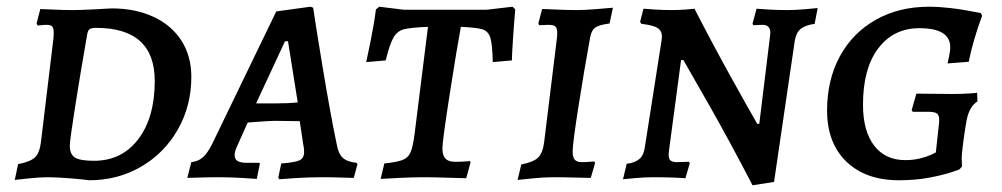

<svg xmlns="http://www.w3.org/2000/svg" viewBox="-20 -528 2984 572"><path d="M123 0Q97 0 65.5 3.5Q34 7 24 8L34 -39Q70 -46 84 -59Q98 -72 102 -105L139 -412Q140 -419 140 -431Q140 -444 135.5 -449Q131 -454 119 -454Q111 -454 103 -453Q95 -452 92 -452L89 -458L100 -501Q110 -501 138.5 -499.5Q167 -498 195 -498Q218 -498 258.5 -500Q299 -502 312 -503Q383 -503 437 -478Q491 -453 520.5 -407Q550 -361 550 -299Q550 -213 510 -142.5Q470 -72 400.5 -31.5Q331 9 246 9Q233 7 191.5 3.5Q150 0 123 0ZM240 -427Q220 -313 204 -211.5Q188 -110 188 -94Q188 -68 203.5 -58.5Q219 -49 260 -49Q343 -49 392 -113.5Q441 -178 441 -287Q441 -445 266 -445Q253 -445 247.5 -441.5Q242 -438 240 -427Z M1042 -43 1045 -39 1034 2Q1024 2 996.5 1Q969 0 941 0Q901 0 862 2.5Q823 5 812 6L809 1L818 -41Q859 -44 872.5 -50.5Q886 -57 886 -75Q886 -87 883 -100L873 -167L798 -168Q783 -168 718 -163L688 -96Q679 -78 679 -66Q679 -54 687.5 -48.5Q696 -43 715 -43H753L754 -39L745 5Q735 4 699.5 2Q664 0 631 0Q599 0 573 1Q547 2 538 2L550 -45Q570 -47 584 -59Q598 -71 612 -99L803 -494L905 -508L913 -505Q919 -462 941.5 -326Q964 -190 983 -99Q988 -70 1001 -58Q1014 -46 1042 -43ZM803 -220Q840 -220 867 -223L838 -405H829L743 -220Z M1129 -348 1071 -343Q1074 -357 1084 -405.5Q1094 -454 1100 -500L1110 -508L1183 -499H1430L1507 -508L1515 -500Q1511 -454 1508 -407.5Q1505 -361 1505 -348L1448 -343Q1447 -395 1441 -415Q1435 -435 1417.5 -440.5Q1400 -446 1353 -448Q1342 -390 1320 -249Q1298 -108 1298 -86Q1298 -65 1307 -55.5Q1316 -46 1336 -46Q1354 -46 1365.5 -47Q1377 -48 1380 -48L1382 -45L1369 3Q1354 3 1315.5 1.5Q1277 0 1239 0Q1212 0 1169.5 2Q1127 4 1114 5L1125 -41Q1163 -45 1179.5 -51.5Q1196 -58 1203 -74Q1210 -90 1215 -128L1255 -448Q1204 -446 1184 -441Q1164 -436 1152.5 -416.5Q1141 -397 1129 -348Z M1686 -77Q1686 -59 1692.5 -52Q1699 -45 1713 -45Q1727 -45 1737 -46Q1747 -47 1750 -47L1753 -43L1740 2Q1728 2 1694 1Q1660 0 1627 0Q1600 0 1566 3.5Q1532 7 1522 8L1533 -38Q1569 -45 1583 -58.5Q1597 -72 1601 -104L1639 -413Q1640 -420 1640 -431Q1640 -444 1634.5 -449Q1629 -454 1615 -454L1586 -453Q1584 -457 1584 -459L1595 -501Q1611 -501 1625 -500Q1669 -498 1699 -498Q1722 -498 1758 -501Q1794 -504 1806 -505L1796 -458Q1765 -454 1753.5 -446Q1742 -438 1738 -416Q1720 -317 1703 -208.5Q1686 -100 1686 -77Z M2274 -420 2275 -430Q2275 -454 2252 -454L2224 -453L2222 -458L2234 -502Q2244 -501 2271 -499.5Q2298 -498 2326 -498Q2349 -498 2378 -500.5Q2407 -503 2416 -504L2407 -457Q2379 -453 2365.5 -442Q2352 -431 2348 -408L2286 14L2222 24Q2155 -105 2094 -212.5Q2033 -320 2016 -349H2009L1973 -79L1972 -68Q1972 -55 1977.5 -50Q1983 -45 1996 -45L2032 -46L2035 -42L2022 3Q2012 2 1984 1Q1956 0 1927 0Q1902 0 1873.5 2.5Q1845 5 1836 6L1847 -40Q1872 -43 1885 -54.5Q1898 -66 1901 -89L1951 -408L1952 -418Q1952 -437 1938.5 -445Q1925 -453 1891 -457Q1889 -459 1887 -463L1897 -502Q1905 -501 1932.5 -499.5Q1960 -498 1981 -498Q2001 -498 2022 -499.5Q2043 -501 2049 -502Q2106 -391 2162.5 -289.5Q2219 -188 2236 -159H2242Z M2444 -199Q2444 -290 2482 -360Q2520 -430 2589 -469Q2658 -508 2748 -508Q2777 -508 2811.5 -504Q2846 -500 2870.5 -495Q2895 -490 2902 -489L2906 -481Q2904 -476 2898 -459Q2892 -442 2882.5 -410.5Q2873 -379 2866 -344L2803 -339Q2804 -344 2807.5 -360.5Q2811 -377 2811 -387Q2811 -444 2719 -444Q2642 -444 2596.5 -384Q2551 -324 2551 -216Q2551 -138 2584 -94.5Q2617 -51 2677 -51Q2701 -51 2721 -56Q2741 -61 2753 -66.5Q2765 -72 2768 -74L2777 -156Q2778 -162 2778 -172Q2778 -185 2771 -190Q2764 -195 2745 -195H2699L2696 -200L2710 -249L2817 -248Q2843 -248 2867 -249.5Q2891 -251 2891 -252L2892 -226Q2865 -209 2858 -160Q2854 -137 2849.5 -103Q2845 -69 2845 -57L2846 -32L2839 -24Q2839 -23 2813 -14.5Q2787 -6 2747 1.5Q2707 9 2658 9Q2559 9 2501.5 -46.5Q2444 -102 2444 -199Z"/></svg>

Font: Alegreya SC Medium
Style: Italic
Weight: 500
Italic angle: -7°
Designer: Juan Pablo del Peral
Foundry: Huerta Tipografica
Version: Version 2.007; ttfautohint (v1.6)